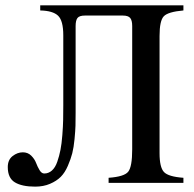

<svg xmlns="http://www.w3.org/2000/svg" viewBox="-20 -682 723 716"><path d="M664 0H385V-19Q443 -23 458 -41.5Q473 -60 473 -125V-585Q473 -606 465.5 -615Q458 -624 438 -624H297Q276 -624 269 -615Q262 -606 262 -585V-261Q262 -232 261.5 -213.5Q261 -195 258 -163.5Q255 -132 249.5 -110.5Q244 -89 233 -63.5Q222 -38 206.5 -22.5Q191 -7 166.5 3.5Q142 14 111 14Q62 14 35.5 -2Q9 -18 9 -59Q9 -86 27 -100Q45 -114 65 -114Q84 -114 96.5 -101.5Q109 -89 114.5 -74.5Q120 -60 127.5 -47.5Q135 -35 145 -35Q161 -35 173.5 -46Q186 -57 193.5 -78.5Q201 -100 205.5 -123Q210 -146 212.5 -178.5Q215 -211 215.5 -235Q216 -259 216 -290V-550Q216 -605 196.5 -623.5Q177 -642 130 -643V-662H664V-643Q607 -638 591 -621.5Q575 -605 575 -548V-111Q575 -58 591.5 -40.5Q608 -23 664 -19Z"/></svg>

Font: STIX MathJax Alphabets
Style: Regular
Weight: 400
Designer: MicroPress Inc., with final additions and corrections provided by Coen Hoffman, Elsevier (retired)
Version: Version 1.1.1